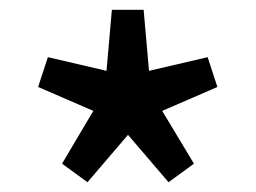

<svg xmlns="http://www.w3.org/2000/svg" viewBox="-20 -821 524 393"><path d="M159 -448 107 -486 171 -594 58 -643 78 -704 198 -676 209 -801H274L285 -676L405 -704L425 -643L312 -594L377 -486L325 -448L242 -545Z"/></svg>

Font: Source Han Sans TC Medium
Style: Regular
Weight: 500
Designer: Ryoko NISHIZUKA Ë•øÂ°öÊ∂ºÂ≠ê (kana, bopomofo & ideographs); Paul D. Hunt (Latin, Greek & Cyrillic); Sandoll Communicatio
Foundry: Adobe
Version: Version 2.004;hotconv 1.0.118;makeotfexe 2.5.65603